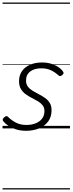

<svg xmlns="http://www.w3.org/2000/svg" viewBox="-20 -1011 571 1512"><path d="M186 19Q140 19 104 7Q68 -5 43 -22.5Q18 -40 6 -56Q0 -64 1.5 -71Q3 -78 13 -87Q23 -96 30.5 -96.5Q38 -97 45 -89Q66 -67 102 -47Q138 -27 188 -27Q228 -27 260 -39.5Q292 -52 311 -76.5Q330 -101 330 -136Q330 -164 315.5 -182Q301 -200 278.5 -213.5Q256 -227 230 -240Q204 -253 181.5 -269.5Q159 -286 144.5 -310.5Q130 -335 130 -372Q130 -417 152.5 -450Q175 -483 216 -501Q257 -519 311 -519Q354 -519 387.5 -507.5Q421 -496 443.5 -480Q466 -464 475 -449Q482 -440 480.5 -433.5Q479 -427 469 -419Q461 -413 454 -412Q447 -411 440 -418Q414 -442 381.5 -457.5Q349 -473 306 -473Q251 -473 218 -448Q185 -423 185 -377Q185 -348 199.5 -329Q214 -310 237 -296Q260 -282 285.5 -269Q311 -256 334 -240Q357 -224 371.5 -201Q386 -178 386 -143Q386 -90 359 -54Q332 -18 286.5 0.5Q241 19 186 19ZM0 471H531V481H0ZM0 -20H531V0H0ZM0 -505H531V-500H0ZM0 -991H531V-981H0Z"/></svg>

Font: Playwrite IE Guides
Style: Regular
Weight: 400
Designer: Veronika Burian, José Scaglione
Foundry: TypeTogether
Version: Version 1.003